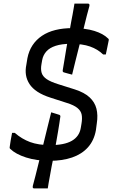

<svg xmlns="http://www.w3.org/2000/svg" viewBox="-20 -874 640 1065"><path d="M257 18Q182 18 124.5 -0.5Q67 -19 37 -48Q34 -51 33.5 -53.5Q33 -56 34 -60Q36 -76 39.5 -96.5Q43 -117 47 -137H62Q101 -103 147 -86Q193 -69 259 -69Q337 -69 378.5 -93Q420 -117 428 -164L432 -188Q437 -217 433 -238Q429 -259 409.5 -275Q390 -291 351 -303L261 -332Q217 -346 188 -365Q159 -384 143.5 -408Q128 -432 124 -458.5Q120 -485 126 -514L132 -551Q140 -592 160.5 -623Q181 -654 213 -675.5Q245 -697 287.5 -707.5Q330 -718 380 -718Q454 -718 503.5 -702.5Q553 -687 579 -661Q582 -659 583 -656Q584 -653 583 -650Q579 -632 575 -610.5Q571 -589 567 -572H552Q522 -601 479.5 -616Q437 -631 373 -631Q323 -631 289 -620Q255 -609 237 -588.5Q219 -568 214 -541L210 -518Q205 -490 211 -470Q217 -450 239 -435Q261 -420 303 -407L395 -378Q448 -361 477 -334Q506 -307 515 -271Q524 -235 517 -190L512 -152Q502 -95 468 -57Q434 -19 380 -0.5Q326 18 257 18ZM380 -460Q369 -463 355.5 -466.5Q342 -470 336 -472Q331 -473 329 -476Q327 -479 328 -485Q333 -514 338 -544.5Q343 -575 348 -605.5Q353 -636 358.5 -665Q364 -694 369 -720Q372 -738 375.5 -756.5Q379 -775 382.5 -793Q386 -811 388.5 -827Q391 -843 393 -854Q406 -854 418 -854Q430 -854 443 -854Q456 -854 468 -854Q473 -854 475 -851Q477 -848 476 -841Q470 -821 461.5 -787Q453 -753 442.5 -710.5Q432 -668 420.5 -623Q409 -578 398.5 -535.5Q388 -493 380 -460ZM264 -251Q274 -248 287 -244Q300 -240 306 -238Q312 -237 314 -233Q316 -229 314 -222Q312 -208 309 -188Q306 -168 302 -144.5Q298 -121 293.5 -95.5Q289 -70 284.5 -45Q280 -20 276 2Q271 23 266.5 48.5Q262 74 257.5 98.5Q253 123 249.5 142.5Q246 162 245 171Q233 171 220 171Q207 171 194 171Q181 171 169 171Q166 171 164 169.5Q162 168 161.5 165Q161 162 162 157Q168 137 177 100Q186 63 197.5 17.5Q209 -28 221 -76.5Q233 -125 244 -170.5Q255 -216 264 -251Z"/></svg>

Font: RecMonoLinear Nerd Font Mono
Style: Italic
Weight: 400
Italic angle: -10°
Monospace: yes
Version: Version 1.085; ttfautohint (v1.8.4.7-5d5b);Nerd Fonts 3.2.1